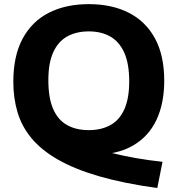

<svg xmlns="http://www.w3.org/2000/svg" viewBox="-20 -770 880 951"><path d="M759 161.5Q591 138 469.8 102.8Q348.5 67.5 266.5 20.2Q184.5 -27 136 -85.5Q87.5 -144 66.8 -214Q46 -284 46 -364.5Q46 -493 92 -578.5Q138 -664 222 -706.8Q306 -749.5 420 -749.5Q533.5 -749.5 617.5 -707Q701.5 -664.5 747.5 -580Q793.5 -495.5 793.5 -370Q793.5 -258 754.8 -175.8Q716 -93.5 637.8 -48.5Q559.5 -3.5 441 -3.5Q421 -3.5 399.8 -5Q378.5 -6.5 356 -9L410.5 -50Q468.5 -28.5 530.2 -13Q592 2.5 656 13.5Q720 24.5 785 31.5ZM420 -125.5Q482.5 -125.5 527.5 -150.8Q572.5 -176 596.2 -229.5Q620 -283 620 -366.5Q620 -454 595.8 -508.5Q571.5 -563 526.8 -588.8Q482 -614.5 420 -614.5Q358 -614.5 313 -589.5Q268 -564.5 243.8 -511.2Q219.5 -458 219.5 -373.5Q219.5 -285 243.2 -230.5Q267 -176 311.8 -150.8Q356.5 -125.5 420 -125.5Z"/></svg>

Font: Encode Sans SemiExpanded
Style: Bold
Weight: 700
Width: 6
Designer: Multiple Designers
Foundry: Impallari Type
Version: Version 3.002